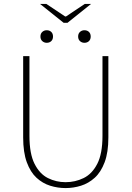

<svg xmlns="http://www.w3.org/2000/svg" viewBox="-20 -946 670 978"><path d="M314 12Q274 12 235.5 0Q197 -12 166 -40.5Q135 -69 116.5 -119.5Q98 -170 98 -246V-660H130V-254Q130 -163 156 -111.5Q182 -60 224 -39Q266 -18 314 -18Q363 -18 406 -39Q449 -60 475.5 -111.5Q502 -163 502 -254V-660H532V-246Q532 -170 513 -119.5Q494 -69 462.5 -40.5Q431 -12 392.5 0Q354 12 314 12ZM218 -728Q205 -728 195.5 -736.5Q186 -745 186 -760Q186 -775 195.5 -783.5Q205 -792 218 -792Q232 -792 241 -783.5Q250 -775 250 -760Q250 -745 241 -736.5Q232 -728 218 -728ZM410 -728Q397 -728 387.5 -736.5Q378 -745 378 -760Q378 -775 387.5 -783.5Q397 -792 410 -792Q424 -792 433 -783.5Q442 -775 442 -760Q442 -745 433 -736.5Q424 -728 410 -728ZM304 -830 184 -926H216L312 -862H316L412 -926H444L324 -830Z"/></svg>

Font: SourceSans3VF
Style: Regular
Weight: 200
Designer: Paul D. Hunt
Foundry: Adobe
Version: Version 3.052;hotconv 1.1.0;makeotfexe 2.6.0